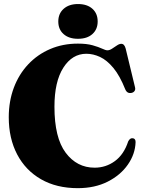

<svg xmlns="http://www.w3.org/2000/svg" viewBox="-20 -938 732 975"><path d="M668.5 -216Q666.5 -155.5 629.2 -102Q592 -48.5 526.8 -15.5Q461.5 17.5 375 17.5Q267 17.5 188.2 -27.8Q109.5 -73 67 -154.2Q24.5 -235.5 24.5 -342.5Q24.5 -424 50.2 -492.5Q76 -561 123.2 -611.2Q170.5 -661.5 234.8 -689Q299 -716.5 375.5 -716.5Q420.5 -716.5 450.5 -708Q480.5 -699.5 498.5 -691Q516.5 -682.5 525.5 -682.5Q536.5 -682.5 549 -690.8Q561.5 -699 573.8 -707.2Q586 -715.5 596 -715.5Q611.5 -715.5 618 -692L665.5 -495.5Q668.5 -484.5 663.8 -476.8Q659 -469 649 -466.5Q626 -461 616 -484.5Q588.5 -553.5 555.8 -593Q523 -632.5 488 -648.8Q453 -665 418.5 -665Q347 -665 301.8 -594.5Q256.5 -524 256.5 -396Q256.5 -238.5 313.5 -162.5Q370.5 -86.5 460.5 -86.5Q517.5 -86.5 563.2 -119.8Q609 -153 631 -220Q640.5 -238.5 655 -236Q669 -233.5 668.5 -216ZM376 -741Q330 -741 303 -764.8Q276 -788.5 276 -829Q276 -869 303.2 -893.2Q330.5 -917.5 376 -917.5Q422.5 -917.5 449.2 -893.5Q476 -869.5 476 -829Q476 -789 449.2 -765Q422.5 -741 376 -741Z"/></svg>

Font: Fraunces 72pt Black
Style: Regular
Weight: 900
Version: Version 1.000;[0bf87f6ff]